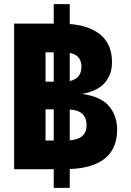

<svg xmlns="http://www.w3.org/2000/svg" viewBox="-20 -825 640 936"><path d="M49 0V-710H242V-805H320V-708Q419 -700 472.5 -653.5Q526 -607 526 -521Q526 -462 491 -421.5Q456 -381 380 -367Q471 -355 511 -308Q551 -261 551 -193Q551 -101 492 -53Q433 -5 320 -1V91H242V0ZM202 -427H242V-570H202ZM377 -500Q377 -556 320 -567V-430Q377 -442 377 -500ZM202 -140H242V-292H202ZM402 -214Q402 -287 320 -291V-141Q402 -147 402 -214Z"/></svg>

Font: Geist Mono ExtraBold
Style: Regular
Weight: 800
Monospace: yes
Designer: Basement.studio, Andrés Briganti, Mateo Zaragoza
Foundry: Basement.studio, Vercel, Andrés Briganti, Guido Ferreyra, Mateo Zaragoza
Version: Version 1.500; ttfautohint (v1.8.4.7-5d5b)